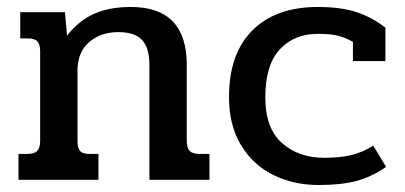

<svg xmlns="http://www.w3.org/2000/svg" viewBox="-20 -515 1159 550"><path d="M33 -74H58Q78 -74 86.5 -82.5Q95 -91 95 -111V-368Q95 -388 87 -396.5Q79 -405 59 -405H38V-480H166L172 -413Q206 -456 249.5 -475.5Q293 -495 355 -495Q515 -495 515 -329V-111Q515 -91 523.5 -82.5Q532 -74 552 -74H580V0H408V-328Q408 -378 387 -400.5Q366 -423 319 -423Q268 -423 235 -394Q202 -365 202 -313V-111Q202 -91 209.5 -82.5Q217 -74 236 -74H262V0H33Z M636 -236Q636 -362 703.5 -428.5Q771 -495 890 -495Q955 -495 999 -481Q1043 -467 1084 -436V-340H991V-395Q968 -408 947 -413Q926 -418 890 -418Q823 -418 781.5 -373.5Q740 -329 740 -236Q740 -148 787.5 -105.5Q835 -63 909 -63Q955 -63 987.5 -71Q1020 -79 1049 -98L1086 -37Q1044 -8 1000.5 3.5Q957 15 893 15Q821 15 762.5 -14Q704 -43 670 -100Q636 -157 636 -236Z"/></svg>

Font: Pridi
Style: Regular
Weight: 400
Designer: Katatrad Team
Foundry: CadsonDemak
Version: Version 1.001